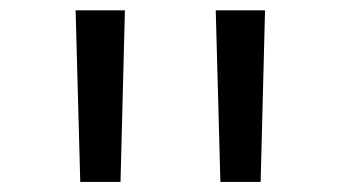

<svg xmlns="http://www.w3.org/2000/svg" viewBox="-20 -750 660 372"><path d="M213.5 -397.5 222 -730H126.5L135.5 -397.5ZM485 -397.5 493.5 -730H398L407 -397.5Z"/></svg>

Font: Monaspace Neon
Style: Regular
Weight: 400
Designer: Riley Cran & the Lettermatic Team
Foundry: Lettermatic
Version: Version 1.200 (Monaspace Neon)